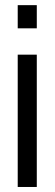

<svg xmlns="http://www.w3.org/2000/svg" viewBox="-20 -744 217 764"><path d="M50.5 -631.3V-723.5H126.4V-631.3ZM50.5 0V-526.5H126.4V0Z"/></svg>

Font: Archivo SemiBold ExtraCondensed
Style: Regular
Weight: 600
Width: 2
Version: Version 2.001